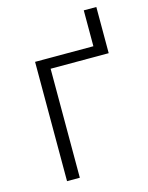

<svg xmlns="http://www.w3.org/2000/svg" viewBox="-107 -760 638 827"><g transform="rotate(-15 212.0 -346.0)"><path d="M404 -692V-486H145V0H88V-532H348V-692Z"/></g></svg>

Font: RS Noto Sans Light
Style: Regular
Weight: 300
Designer: Monotype Design Team
Foundry: Monotype Imaging Inc.
Version: Version 3.10